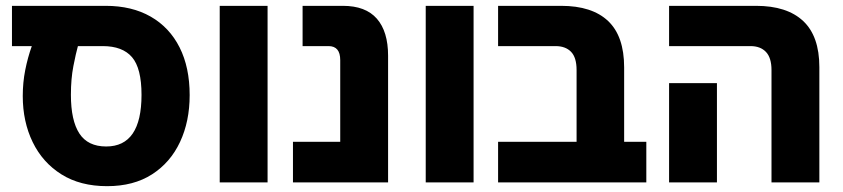

<svg xmlns="http://www.w3.org/2000/svg" viewBox="-20 -625 2890 658"><path d="M347 13Q255 13 190.5 -27.5Q126 -68 92 -138Q58 -208 58 -296Q58 -342 66.5 -385Q75 -428 89 -467H21V-605H342Q432 -605 496.5 -568Q561 -531 595.5 -462.5Q630 -394 630 -299Q630 -209 597 -138.5Q564 -68 501 -27.5Q438 13 347 13ZM344 -123Q465 -123 465 -300Q465 -391 432.5 -429Q400 -467 332 -467H247Q240 -442 231.5 -398.5Q223 -355 223 -300Q223 -212 252 -167.5Q281 -123 344 -123Z M733 0V-605H897V0Z M984 0V-139H1146V-419Q1146 -467 1106 -467H1017V-605H1155Q1233 -605 1271.5 -561Q1310 -517 1310 -434V0Z M1439 0V-605H1603V0Z M1687 0V-139H1956V-385Q1956 -428 1937 -447.5Q1918 -467 1884 -467H1687V-605H1903Q2009 -605 2064 -553Q2119 -501 2119 -394V-139H2195V0Z M2624 0V-385Q2624 -427 2605 -447Q2586 -467 2552 -467H2273V-605H2571Q2677 -605 2732.5 -553Q2788 -501 2788 -395V0ZM2273 0V-340H2437V0Z"/></svg>

Font: Noto Sans Hebrew SemiCondensed ExtraBold
Style: Regular
Weight: 800
Width: 4
Designer: Monotype Design Team
Foundry: Monotype Imaging Inc.
Version: Version 2.004; ttfautohint (v1.8.4.7-5d5b)